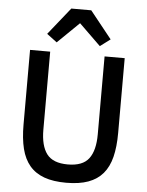

<svg xmlns="http://www.w3.org/2000/svg" viewBox="-62 -994 810 1055"><g transform="rotate(5 343.0 -466.0)"><path d="M193 -698V-268Q193 -179 227 -134Q261 -89 343 -89Q425 -89 459 -134Q493 -179 493 -268V-698H604V-286Q604 -209 590 -153Q576 -97 545 -60.5Q514 -24 464.5 -6Q415 12 343 12Q271 12 221.5 -6Q172 -24 141 -60.5Q110 -97 96 -153Q82 -209 82 -286V-698ZM398 -944 518 -794 462 -752 343 -868 224 -752 168 -794 288 -944Z"/></g></svg>

Font: IBM Plex Sans Hebrew Medium
Style: Regular
Weight: 500
Designer: Mike Abbink, Paul van der Laan, Pieter van Rosmalen, Yanek Iontef
Foundry: Bold Monday
Version: Version 1.2